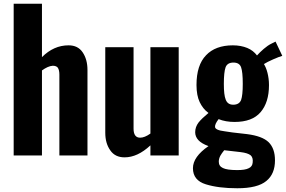

<svg xmlns="http://www.w3.org/2000/svg" viewBox="-20 -830 1527 1025"><path d="M53 -810H204V-525C246 -567 293 -588 346 -588C379 -588 404 -576 421 -551C438 -526 447 -495 447 -456V0H297V-432C297 -448 294 -460 289 -468C284 -475 275 -479 262 -479C244 -478 225 -469 204 -454V0H53Z M569 -27C551 -52 542 -83 542 -122V-578H693V-143C693 -111 705 -95 728 -95C744 -95 762 -102 783 -117V-578H934V0H783V-54C737 -11 691 10 645 10C612 10 586 -2 569 -27Z M1079 154C1033 140 1010 111 1010 68C1010 27 1038 -12 1093 -50C1068 -59 1050 -70 1039 -82C1028 -94 1022 -108 1022 -124C1022 -143 1028 -160 1040 -176C1052 -191 1070 -208 1093 -227C1072 -242 1057 -262 1046 -285C1035 -308 1029 -339 1029 -376C1029 -447 1046 -500 1080 -535C1113 -570 1161 -588 1223 -588C1252 -588 1278 -583 1300 -574C1322 -565 1339 -551 1352 -534C1362 -545 1374 -557 1388 -569C1402 -581 1416 -591 1431 -598L1451 -608L1487 -532C1476 -529 1459 -522 1438 -513C1417 -504 1400 -495 1389 -488C1396 -477 1403 -461 1408 -441C1413 -421 1416 -399 1416 -376C1416 -314 1401 -266 1371 -231C1341 -196 1295 -179 1232 -179C1201 -179 1172 -184 1147 -194C1133 -176 1127 -162 1128 -152C1129 -141 1146 -133 1180 -129C1194 -126 1234 -121 1299 -114C1353 -107 1391 -93 1414 -71C1437 -48 1448 -16 1448 26C1448 74 1433 111 1402 136C1371 162 1319 175 1247 175C1180 175 1124 168 1079 154ZM1267 -296C1273 -313 1276 -341 1276 -382C1276 -425 1273 -454 1267 -471C1261 -488 1247 -496 1226 -496C1204 -496 1190 -487 1184 -470C1178 -453 1175 -423 1175 -382C1175 -343 1178 -315 1185 -298C1192 -280 1205 -271 1225 -271C1246 -271 1260 -279 1267 -296ZM1308 68C1321 62 1328 52 1329 37C1331 20 1327 7 1318 -1C1308 -9 1290 -15 1264 -18L1177 -28C1168 -17 1161 -7 1156 2C1151 12 1148 22 1148 33C1148 49 1155 60 1170 67C1184 74 1209 78 1246 78C1274 78 1295 75 1308 68Z"/></svg>

Font: Oswald SemiBold
Style: Regular
Weight: 400
Version: Version